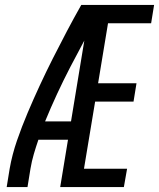

<svg xmlns="http://www.w3.org/2000/svg" viewBox="-20 -755 642 775"><path d="M7 0 19 -74Q29 -131 48.5 -187.5Q68 -244 91.5 -299.5Q115 -355 140.5 -410Q166 -465 193.5 -519.5Q221 -574 249.5 -628Q278 -682 308 -735H344L342 -718L380 -699Q320 -593 264 -485Q208 -377 162 -265H267L255 -191H135Q125 -162 116.5 -133Q108 -104 103 -74L91 0ZM223 0 344 -735H602L590 -661H416L376 -419H531L519 -345H364L319 -74H493L480 0Z"/></svg>

Font: Iosevka Curly Extended
Style: Italic
Weight: 400
Width: 7
Italic angle: -9°
Monospace: yes
Designer: Belleve Invis
Foundry: Belleve Invis
Version: Version 11.1.0; ttfautohint (v1.8.3)